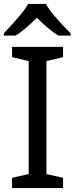

<svg xmlns="http://www.w3.org/2000/svg" viewBox="-21 -951 380 971"><path d="M297.9 0H40V-51.8L124 -70.8V-642.1L40 -662.1V-713.9H297.9V-662.1L213.9 -642.1V-70.8L297.9 -51.8ZM-1.5 -782.2Q59.6 -847.7 84.7 -878.9Q109.9 -910.2 121.6 -931.2H211.4Q236.8 -881.8 336.4 -782.2V-771H274.4Q230.5 -796.9 165.5 -860.8Q101.6 -798.3 58.6 -771H-1.5Z"/></svg>

Font: NotoSans
Style: Regular
Weight: 400
Designer: Monotype Design team
Foundry: Monotype Imaging Inc.
Version: Version 1.04; ttfautohint (v1.4.1)